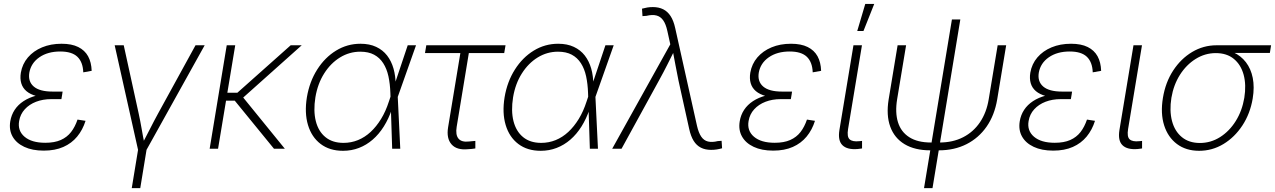

<svg xmlns="http://www.w3.org/2000/svg" viewBox="-20 -770 6601 994"><path d="M206.5 9.8Q147 9.8 105.5 -9.8Q64 -29.3 44.9 -63.5Q25.9 -97.7 33.2 -142.1Q38.6 -174.8 55.9 -201.2Q73.2 -227.5 101.8 -246.3Q130.4 -265.1 169.2 -275.4Q208 -285.6 255.9 -285.6H302.7L297.9 -256.8H245.1Q202.1 -256.8 166.7 -243.2Q131.3 -229.5 108.2 -204.1Q85 -178.7 79.1 -143.6Q70.3 -93.3 107.2 -62Q144 -30.8 214.4 -30.8Q262.2 -30.8 294.7 -45.2Q327.1 -59.6 347.9 -86.4Q368.7 -113.3 381.3 -150.9L422.9 -144.5Q408.2 -97.7 379.6 -63Q351.1 -28.3 308.1 -9.3Q265.1 9.8 206.5 9.8ZM252 -263.2Q204.1 -263.2 170.4 -272.2Q136.7 -281.2 116.9 -298.1Q97.2 -314.9 90.1 -339.1Q83 -363.3 87.9 -393.6Q95.7 -439 124.5 -472.7Q153.3 -506.3 198 -524.9Q242.7 -543.5 298.8 -543.5Q351.1 -543.5 385 -526.6Q418.9 -509.8 436 -478.8Q453.1 -447.8 454.6 -403.3L411.1 -395.5Q409.2 -448.7 380.6 -476.1Q352.1 -503.4 292 -503.4Q227.1 -503.4 183.8 -473.4Q140.6 -443.4 131.8 -393.6Q124.5 -347.7 155 -321.8Q185.5 -295.9 252 -295.9H304.2L298.8 -263.2Z M695.8 10.7 573.7 -535.6H620.6L697.8 -183.1Q706.5 -143.1 713.4 -102.8Q720.2 -62.5 728.5 -22.9H715.3Q736.3 -62.5 756.6 -102.8Q776.9 -143.1 798.8 -183.1L992.2 -535.6H1039.6L735.8 10.7ZM662.1 204.1 696.3 -3.9H740.2L706.1 204.1Z M1197.8 -535.6 1108.9 0H1065.4L1153.8 -535.6ZM1542 -535.6 1221.2 -249H1129.4L1135.7 -290H1209L1484.9 -535.6ZM1398.4 0 1190.4 -254.9 1225.6 -281.7 1454.6 0Z M1755.9 10.7Q1686.5 10.7 1639.9 -24.7Q1593.3 -60.1 1574.5 -122.8Q1555.7 -185.5 1568.8 -266.6Q1582.5 -347.7 1622.3 -410.2Q1662.1 -472.7 1720 -508.1Q1777.8 -543.5 1846.2 -543.5Q1893.1 -543.5 1927.5 -527.3Q1961.9 -511.2 1984.1 -482.4Q2006.3 -453.6 2017.3 -414.8Q2028.3 -376 2028.3 -330.1H2042.5L2039.1 -270L2052.2 0H2010.3L2001 -288.1Q1999.5 -335.4 1991 -374.8Q1982.4 -414.1 1964.1 -442.6Q1945.8 -471.2 1916.7 -486.8Q1887.7 -502.4 1845.2 -502.4Q1789.1 -502.4 1740.5 -472.7Q1691.9 -442.9 1658.2 -389.6Q1624.5 -336.4 1612.8 -266.1Q1601.6 -195.8 1615 -142.8Q1628.4 -89.8 1664.8 -60.1Q1701.2 -30.3 1758.3 -30.3Q1797.9 -30.3 1833.3 -44.7Q1868.7 -59.1 1898.7 -86.9Q1928.7 -114.7 1952.9 -154.3Q1977.1 -193.8 1993.2 -244.1L2090.8 -535.6H2133.8L2038.6 -266.6L2022.5 -205.6H2009.3Q1992.2 -155.3 1967 -115.2Q1941.9 -75.2 1909.4 -47.1Q1877 -19 1838.4 -4.2Q1799.8 10.7 1755.9 10.7Z M2403.3 2.4Q2344.7 8.3 2317.6 -22.7Q2290.5 -53.7 2299.8 -110.8L2363.3 -495.1H2180.2L2187 -535.6H2597.2L2590.3 -495.1H2407.2L2344.2 -113.3Q2337.4 -71.8 2353.8 -52.2Q2370.1 -32.7 2409.7 -37.6Q2416.5 -38.1 2424.8 -39.1Q2433.1 -40 2440.9 -40.5V-1.5Q2432.1 0 2422.6 1Q2413.1 2 2403.3 2.4Z M2779.3 10.7Q2710 10.7 2663.3 -24.7Q2616.7 -60.1 2597.9 -122.8Q2579.1 -185.5 2592.3 -266.6Q2606 -347.7 2645.8 -410.2Q2685.5 -472.7 2743.4 -508.1Q2801.3 -543.5 2869.6 -543.5Q2916.5 -543.5 2950.9 -527.3Q2985.4 -511.2 3007.6 -482.4Q3029.8 -453.6 3040.8 -414.8Q3051.8 -376 3051.8 -330.1H3065.9L3062.5 -270L3075.7 0H3033.7L3024.4 -288.1Q3022.9 -335.4 3014.4 -374.8Q3005.9 -414.1 2987.5 -442.6Q2969.2 -471.2 2940.2 -486.8Q2911.1 -502.4 2868.7 -502.4Q2812.5 -502.4 2763.9 -472.7Q2715.3 -442.9 2681.6 -389.6Q2647.9 -336.4 2636.2 -266.1Q2625 -195.8 2638.4 -142.8Q2651.9 -89.8 2688.2 -60.1Q2724.6 -30.3 2781.7 -30.3Q2821.3 -30.3 2856.7 -44.7Q2892.1 -59.1 2922.1 -86.9Q2952.1 -114.7 2976.3 -154.3Q3000.5 -193.8 3016.6 -244.1L3114.3 -535.6H3157.2L3062 -266.6L3045.9 -205.6H3032.7Q3015.6 -155.3 2990.5 -115.2Q2965.3 -75.2 2932.9 -47.1Q2900.4 -19 2861.8 -4.2Q2823.2 10.7 2779.3 10.7Z M3149.4 0 3450.2 -540.5 3435.1 -608.9Q3427.2 -645.5 3413.3 -665Q3399.4 -684.6 3378.2 -689.9Q3356.9 -695.3 3326.7 -688L3306.2 -686.5L3303.7 -725.1Q3317.9 -729 3331.1 -731.2Q3344.2 -733.4 3359.9 -733.4Q3390.6 -733.4 3413.6 -721.9Q3436.5 -710.4 3451.9 -686.5Q3467.3 -662.6 3475.6 -624.5L3588.4 -118.7Q3596.7 -82.5 3610.4 -62.5Q3624 -42.5 3645.3 -37.4Q3666.5 -32.2 3696.3 -39.6L3715.8 -41L3718.3 -2.4Q3704.6 1.5 3690.9 3.7Q3677.2 5.9 3661.6 5.9Q3630.9 5.9 3608.4 -5.6Q3585.9 -17.1 3571 -41Q3556.2 -64.9 3547.9 -103L3492.7 -352.5Q3483.9 -394 3476.6 -434.8Q3469.2 -475.6 3461.4 -515.6H3475.1Q3455.1 -475.6 3434.6 -434.8Q3414.1 -394 3391.1 -352.5L3197.8 0Z M3982.9 9.8Q3923.3 9.8 3881.8 -9.8Q3840.3 -29.3 3821.3 -63.5Q3802.2 -97.7 3809.6 -142.1Q3814.9 -174.8 3832.3 -201.2Q3849.6 -227.5 3878.2 -246.3Q3906.7 -265.1 3945.6 -275.4Q3984.4 -285.6 4032.2 -285.6H4079.1L4074.2 -256.8H4021.5Q3978.5 -256.8 3943.1 -243.2Q3907.7 -229.5 3884.5 -204.1Q3861.3 -178.7 3855.5 -143.6Q3846.7 -93.3 3883.5 -62Q3920.4 -30.8 3990.7 -30.8Q4038.6 -30.8 4071 -45.2Q4103.5 -59.6 4124.3 -86.4Q4145 -113.3 4157.7 -150.9L4199.2 -144.5Q4184.6 -97.7 4156 -63Q4127.4 -28.3 4084.5 -9.3Q4041.5 9.8 3982.9 9.8ZM4028.3 -263.2Q3980.5 -263.2 3946.8 -272.2Q3913.1 -281.2 3893.3 -298.1Q3873.5 -314.9 3866.5 -339.1Q3859.4 -363.3 3864.3 -393.6Q3872.1 -439 3900.9 -472.7Q3929.7 -506.3 3974.4 -524.9Q4019 -543.5 4075.2 -543.5Q4127.4 -543.5 4161.4 -526.6Q4195.3 -509.8 4212.4 -478.8Q4229.5 -447.8 4231 -403.3L4187.5 -395.5Q4185.5 -448.7 4157 -476.1Q4128.4 -503.4 4068.4 -503.4Q4003.4 -503.4 3960.2 -473.4Q3917 -443.4 3908.2 -393.6Q3900.9 -347.7 3931.4 -321.8Q3961.9 -295.9 4028.3 -295.9H4080.6L4075.2 -263.2Z M4419.9 1.5Q4366.2 5.9 4341.6 -18.1Q4316.9 -42 4325.7 -96.7L4398.4 -535.6H4442.4L4370.6 -102.5Q4363.8 -62 4378.7 -48.6Q4393.6 -35.2 4428.7 -39.1Q4434.6 -39.6 4436.8 -39.8Q4439 -40 4442.9 -40.5V-1.5Q4438.5 -1 4432.4 0Q4426.3 1 4419.9 1.5ZM4418 -609.4 4459.5 -749.5H4505.9L4450.2 -609.4Z M4796.4 8.3Q4716.3 8.3 4663.3 -23.4Q4610.4 -55.2 4588.9 -114.3Q4567.4 -173.3 4580.6 -255.4L4627 -535.6H4670.9L4624.5 -255.9Q4613.3 -187.5 4628.9 -137.2Q4644.5 -86.9 4687.5 -59.6Q4730.5 -32.2 4799.8 -32.2H4843.3Q4913.1 -32.2 4966.3 -59.6Q5019.5 -86.9 5053.5 -137.2Q5087.4 -187.5 5098.6 -255.9L5145 -535.6H5189L5142.6 -255.4Q5128.9 -173.8 5087.9 -114.7Q5046.9 -55.7 4983.9 -23.7Q4920.9 8.3 4840.3 8.3ZM4763.7 204.1 4908.2 -669.4H4951.7L4807.6 204.1Z M5432.6 9.8Q5373 9.8 5331.5 -9.8Q5290 -29.3 5271 -63.5Q5252 -97.7 5259.3 -142.1Q5264.6 -174.8 5282 -201.2Q5299.3 -227.5 5327.9 -246.3Q5356.4 -265.1 5395.3 -275.4Q5434.1 -285.6 5481.9 -285.6H5528.8L5523.9 -256.8H5471.2Q5428.2 -256.8 5392.8 -243.2Q5357.4 -229.5 5334.2 -204.1Q5311 -178.7 5305.2 -143.6Q5296.4 -93.3 5333.3 -62Q5370.1 -30.8 5440.4 -30.8Q5488.3 -30.8 5520.8 -45.2Q5553.2 -59.6 5574 -86.4Q5594.7 -113.3 5607.4 -150.9L5648.9 -144.5Q5634.3 -97.7 5605.7 -63Q5577.1 -28.3 5534.2 -9.3Q5491.2 9.8 5432.6 9.8ZM5478 -263.2Q5430.2 -263.2 5396.5 -272.2Q5362.8 -281.2 5343 -298.1Q5323.2 -314.9 5316.2 -339.1Q5309.1 -363.3 5314 -393.6Q5321.8 -439 5350.6 -472.7Q5379.4 -506.3 5424.1 -524.9Q5468.8 -543.5 5524.9 -543.5Q5577.1 -543.5 5611.1 -526.6Q5645 -509.8 5662.1 -478.8Q5679.2 -447.8 5680.7 -403.3L5637.2 -395.5Q5635.3 -448.7 5606.7 -476.1Q5578.1 -503.4 5518.1 -503.4Q5453.1 -503.4 5409.9 -473.4Q5366.7 -443.4 5357.9 -393.6Q5350.6 -347.7 5381.1 -321.8Q5411.6 -295.9 5478 -295.9H5530.3L5524.9 -263.2Z M5869.6 1.5Q5815.9 5.9 5791.3 -18.1Q5766.6 -42 5775.4 -96.7L5848.1 -535.6H5892.1L5820.3 -102.5Q5813.5 -62 5828.4 -48.6Q5843.3 -35.2 5878.4 -39.1Q5884.3 -39.6 5886.5 -39.8Q5888.7 -40 5892.6 -40.5V-1.5Q5888.2 -1 5882.1 0Q5876 1 5869.6 1.5Z M6188 10.7Q6120.1 10.7 6073.2 -24.4Q6026.4 -59.6 6006.8 -121.3Q5987.3 -183.1 6000.5 -263.2Q6013.7 -343.8 6053.7 -405Q6093.8 -466.3 6152.1 -501Q6210.4 -535.6 6278.3 -535.6H6560.5L6554.2 -496.1H6335.4L6274.4 -495.1Q6218.3 -495.1 6169.9 -464.8Q6121.6 -434.6 6088.6 -382.6Q6055.7 -330.6 6044.4 -263.7Q6033.7 -196.3 6047.6 -143.6Q6061.5 -90.8 6098.4 -60.3Q6135.3 -29.8 6191.9 -29.8Q6248.5 -29.8 6296.6 -60.3Q6344.7 -90.8 6377.7 -143.6Q6410.6 -196.3 6421.9 -263.7Q6432.6 -330.6 6418.5 -382.8Q6404.3 -435.1 6367.7 -465.1Q6331.1 -495.1 6274.4 -495.1L6275.4 -517.1Q6325.7 -517.1 6365 -499.3Q6404.3 -481.4 6430.2 -447.8Q6456.1 -414.1 6465.6 -366.7Q6475.1 -319.3 6465.3 -259.8Q6452.1 -181.6 6412.1 -120.6Q6372.1 -59.6 6314 -24.4Q6255.9 10.7 6188 10.7Z"/></svg>

Font: Inter 20pt ExtraLight
Style: Italic
Weight: 250
Italic angle: -9.3988°
Version: Version 4.001;git-66647c0bb